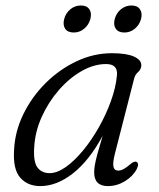

<svg xmlns="http://www.w3.org/2000/svg" viewBox="-20 -652 564 682"><path d="M388 -105.5Q380 -73.5 383 -59.8Q386 -46 400.5 -46Q417 -46 442 -68Q457 -81 465 -77Q475.5 -71 465.5 -51Q452 -25.5 423.5 -8.2Q395 9 363 9Q314.5 9 314.5 -40Q314.5 -51.5 317 -66.2Q319.5 -81 326 -105Q332.5 -129 344.5 -169.5Q297 -81.5 239.2 -36.2Q181.5 9 123 9Q78 9 51.8 -21Q25.5 -51 30 -119.5Q33 -185 63 -246.5Q93 -308 142 -356.8Q191 -405.5 251.8 -434.2Q312.5 -463 377.5 -463Q429.5 -463 456 -451Q482.5 -439 482 -419.5Q481 -405 470.5 -396Q460 -387 456.5 -373ZM101.5 -129Q98 -77.5 113 -57.2Q128 -37 156 -37Q183 -37 213.8 -58.8Q244.5 -80.5 275 -117.5Q305.5 -154.5 331.2 -200Q357 -245.5 374.2 -293.5Q391.5 -341.5 395.5 -385Q399 -424.5 357 -424.5Q313.5 -424.5 269.8 -399.5Q226 -374.5 189 -332Q152 -289.5 128.2 -236.8Q104.5 -184 101.5 -129ZM242 -536.5Q220.5 -536.5 211.5 -550Q202.5 -563.5 208 -584.5Q213.5 -605.5 229.8 -619Q246 -632.5 267.5 -632.5Q288.5 -632.5 297.5 -619Q306.5 -605.5 301 -584.5Q295.5 -564 279.2 -550.2Q263 -536.5 242 -536.5ZM421.5 -536.5Q400.5 -536.5 391.2 -550Q382 -563.5 387.5 -584.5Q393 -605.5 409.5 -619Q426 -632.5 447 -632.5Q468 -632.5 477.2 -619Q486.5 -605.5 481 -584.5Q475.5 -564 459.2 -550.2Q443 -536.5 421.5 -536.5Z"/></svg>

Font: Fraunces 9pt Soft Light
Style: Italic
Weight: 300
Italic angle: -16°
Version: Version 1.000;[0bf87f6ff]